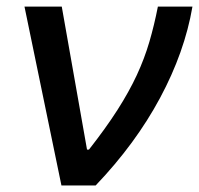

<svg xmlns="http://www.w3.org/2000/svg" viewBox="-20 -566 607 586"><path d="M167.5 0 54.7 -545.9H168.5L245.6 -109.4H251.5Q303.2 -175.3 338.6 -230.7Q374 -286.1 397.5 -336.7Q420.9 -387.2 435.8 -438Q450.7 -488.8 461.9 -545.9H567.4Q543.5 -406.7 468.5 -267.1Q393.6 -127.4 272 0Z"/></svg>

Font: Inter Tight Medium
Style: Italic
Weight: 500
Italic angle: -9.39999°
Designer: Rasmus Andersson
Foundry: rsms
Version: Version 3.004